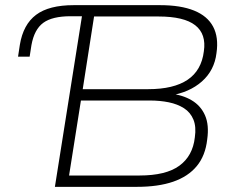

<svg xmlns="http://www.w3.org/2000/svg" viewBox="-20 -725 920 745"><path d="M193 0 298 -662H254Q183 -662 148 -636.5Q113 -611 102 -550L95 -505H50L57 -551Q70 -630 120 -667.5Q170 -705 266 -705H601Q681 -705 733 -684Q785 -663 807 -621.5Q829 -580 820 -519Q812 -452 763.5 -409Q715 -366 638 -354L639 -362Q688 -357 723.5 -336Q759 -315 775.5 -277.5Q792 -240 784 -184Q777 -121 743.5 -80.5Q710 -40 652 -20Q594 0 511 0ZM248 -44H521Q624 -44 676 -82Q728 -120 736 -192Q742 -233 730.5 -261Q719 -289 694 -305Q669 -321 635 -328Q601 -335 561 -335H294ZM301 -379H555Q654 -379 708 -415.5Q762 -452 771 -526Q781 -593 737.5 -627Q694 -661 595 -661H345Z"/></svg>

Font: Nunito Sans 10pt SemiExpanded ExtraLight
Style: Italic
Weight: 250
Width: 6
Italic angle: -9°
Designer: Vernon Adams
Foundry: Vernon Adams
Version: Version 3.101;gftools[0.9.27]